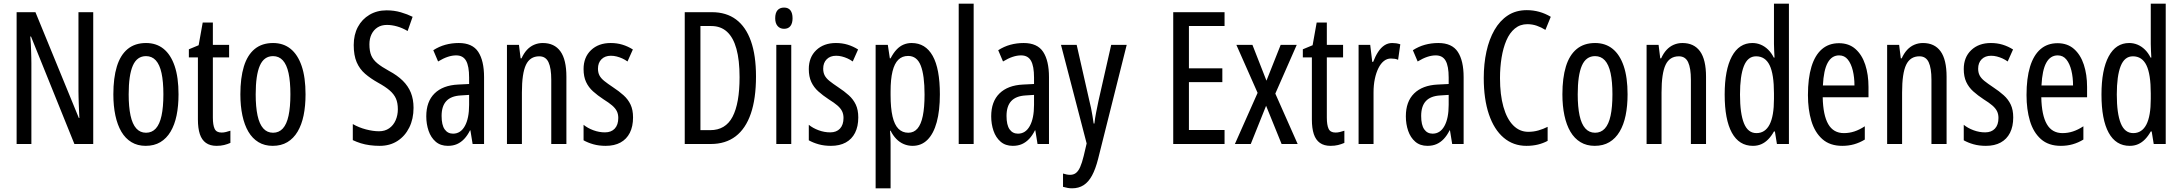

<svg xmlns="http://www.w3.org/2000/svg" viewBox="-20 -780 11813 1040"><path d="M485 0H383L148 -582H144Q146 -561 147 -542Q148 -523 148.5 -505Q149 -487 149.5 -470Q150 -453 150 -438V0H70V-714H172L407 -141H410Q409 -163 408 -183Q407 -203 406.5 -221Q406 -239 405.5 -255.5Q405 -272 405 -286V-714H485Z M947 -269Q947 -206 936.5 -155Q926 -104 904 -67Q882 -30 848.5 -10Q815 10 769 10Q725 10 692 -10Q659 -30 637.5 -66.5Q616 -103 605 -154.5Q594 -206 594 -269Q594 -358 613 -420Q632 -482 671.5 -514.5Q711 -547 771 -547Q827 -547 866 -515.5Q905 -484 926 -422.5Q947 -361 947 -269ZM677 -269Q677 -201 687 -154.5Q697 -108 718 -84.5Q739 -61 771 -61Q803 -61 824 -84Q845 -107 855 -153.5Q865 -200 865 -269Q865 -338 855 -384Q845 -430 824 -453Q803 -476 771 -476Q722 -476 699.5 -424.5Q677 -373 677 -269Z M1180 -62Q1192 -62 1204 -65Q1216 -68 1228 -72V-6Q1212 1 1194 5.5Q1176 10 1153 10Q1118 10 1095.5 -6Q1073 -22 1062.5 -53.5Q1052 -85 1052 -133V-469H1003V-513L1056 -535L1078 -658H1133V-537H1221V-469H1133V-143Q1133 -103 1142.5 -82.5Q1152 -62 1180 -62Z M1635 -269Q1635 -206 1624.5 -155Q1614 -104 1592 -67Q1570 -30 1536.5 -10Q1503 10 1457 10Q1413 10 1380 -10Q1347 -30 1325.5 -66.5Q1304 -103 1293 -154.5Q1282 -206 1282 -269Q1282 -358 1301 -420Q1320 -482 1359.5 -514.5Q1399 -547 1459 -547Q1515 -547 1554 -515.5Q1593 -484 1614 -422.5Q1635 -361 1635 -269ZM1365 -269Q1365 -201 1375 -154.5Q1385 -108 1406 -84.5Q1427 -61 1459 -61Q1491 -61 1512 -84Q1533 -107 1543 -153.5Q1553 -200 1553 -269Q1553 -338 1543 -384Q1533 -430 1512 -453Q1491 -476 1459 -476Q1410 -476 1387.5 -424.5Q1365 -373 1365 -269Z M2220 -196Q2220 -136 2197 -89.5Q2174 -43 2133 -16.5Q2092 10 2037 10Q2009 10 1983 6.5Q1957 3 1934.5 -4Q1912 -11 1891 -21V-108Q1924 -89 1962.5 -79Q2001 -69 2033 -69Q2065 -69 2088 -85Q2111 -101 2123 -128.5Q2135 -156 2135 -188Q2135 -223 2124.5 -246.5Q2114 -270 2091 -290Q2068 -310 2028 -332Q1987 -355 1957.5 -380.5Q1928 -406 1912 -443Q1896 -480 1896 -536Q1896 -592 1918.5 -634Q1941 -676 1981.5 -700Q2022 -724 2074 -724Q2115 -724 2151 -713.5Q2187 -703 2215 -689L2188 -612Q2159 -629 2130.5 -637Q2102 -645 2076 -645Q2046 -645 2025 -631.5Q2004 -618 1992.5 -594.5Q1981 -571 1981 -540Q1981 -503 1991 -479.5Q2001 -456 2024 -437Q2047 -418 2087 -396Q2132 -372 2161.5 -343Q2191 -314 2205.5 -278Q2220 -242 2220 -196Z M2465 -547Q2539 -547 2570.5 -499Q2602 -451 2602 -362V0H2540L2528 -74H2526Q2512 -46 2494.5 -27.5Q2477 -9 2455.5 0.5Q2434 10 2406 10Q2366 10 2340 -12.5Q2314 -35 2301.5 -71.5Q2289 -108 2289 -150Q2289 -230 2334 -274Q2379 -318 2461 -322L2521 -325V-360Q2521 -422 2504.5 -451Q2488 -480 2451 -480Q2429 -480 2405 -472Q2381 -464 2353 -447L2327 -508Q2358 -528 2392.5 -537.5Q2427 -547 2465 -547ZM2475 -263Q2423 -260 2397.5 -232.5Q2372 -205 2372 -152Q2372 -103 2388.5 -79.5Q2405 -56 2434 -56Q2475 -56 2498 -97.5Q2521 -139 2521 -212V-266Z M2920 -547Q2983 -547 3015.5 -502Q3048 -457 3048 -364V0H2966V-348Q2966 -411 2951 -443Q2936 -475 2901 -475Q2851 -475 2829 -429Q2807 -383 2807 -279V0H2726V-537H2791L2800 -464H2805Q2817 -491 2834 -509.5Q2851 -528 2873 -537.5Q2895 -547 2920 -547Z M3409 -144Q3409 -95 3391.5 -60.5Q3374 -26 3341 -8Q3308 10 3261 10Q3224 10 3194 1.5Q3164 -7 3141 -20V-104Q3163 -86 3194 -74.5Q3225 -63 3257 -63Q3291 -63 3310 -83.5Q3329 -104 3329 -141Q3329 -162 3321 -178Q3313 -194 3295.5 -209Q3278 -224 3249 -242Q3217 -263 3192.5 -285Q3168 -307 3154.5 -336Q3141 -365 3141 -406Q3141 -470 3181.5 -508.5Q3222 -547 3288 -547Q3322 -547 3351.5 -538Q3381 -529 3408 -512L3379 -447Q3365 -457 3350.5 -463.5Q3336 -470 3320.5 -474Q3305 -478 3289 -478Q3257 -478 3238 -459Q3219 -440 3219 -408Q3219 -387 3227 -371.5Q3235 -356 3253 -341.5Q3271 -327 3301 -307Q3333 -286 3357.5 -264Q3382 -242 3395.5 -213.5Q3409 -185 3409 -144Z M4075 -366Q4075 -246 4047 -164.5Q4019 -83 3964.5 -41.5Q3910 0 3830 0H3689V-714H3836Q3914 -714 3967 -674.5Q4020 -635 4047.5 -557.5Q4075 -480 4075 -366ZM3986 -362Q3986 -454 3969 -515.5Q3952 -577 3918 -608Q3884 -639 3833 -639H3774V-75H3827Q3910 -75 3948 -147.5Q3986 -220 3986 -362Z M4266 -537V0H4185V-537ZM4227 -739Q4250 -739 4261.5 -724Q4273 -709 4273 -681Q4273 -654 4261.5 -639Q4250 -624 4227 -624Q4205 -624 4192 -639Q4179 -654 4179 -681Q4179 -710 4191.5 -724.5Q4204 -739 4227 -739Z M4629 -144Q4629 -95 4611.5 -60.5Q4594 -26 4561 -8Q4528 10 4481 10Q4444 10 4414 1.5Q4384 -7 4361 -20V-104Q4383 -86 4414 -74.5Q4445 -63 4477 -63Q4511 -63 4530 -83.5Q4549 -104 4549 -141Q4549 -162 4541 -178Q4533 -194 4515.5 -209Q4498 -224 4469 -242Q4437 -263 4412.5 -285Q4388 -307 4374.5 -336Q4361 -365 4361 -406Q4361 -470 4401.5 -508.5Q4442 -547 4508 -547Q4542 -547 4571.5 -538Q4601 -529 4628 -512L4599 -447Q4585 -457 4570.5 -463.5Q4556 -470 4540.5 -474Q4525 -478 4509 -478Q4477 -478 4458 -459Q4439 -440 4439 -408Q4439 -387 4447 -371.5Q4455 -356 4473 -341.5Q4491 -327 4521 -307Q4553 -286 4577.5 -264Q4602 -242 4615.5 -213.5Q4629 -185 4629 -144Z M4918 -547Q4993 -547 5032 -477.5Q5071 -408 5071 -269Q5071 -181 5054 -118.5Q5037 -56 5004 -23Q4971 10 4923 10Q4898 10 4875.5 0.5Q4853 -9 4835 -27.5Q4817 -46 4804 -72H4801Q4803 -51 4803.5 -33Q4804 -15 4804 0V240H4723V-537H4789L4800 -464H4804Q4819 -493 4836.5 -511.5Q4854 -530 4874.5 -538.5Q4895 -547 4918 -547ZM4899 -477Q4867 -477 4846 -456.5Q4825 -436 4814.5 -393.5Q4804 -351 4804 -285V-265Q4804 -195 4814.5 -149.5Q4825 -104 4846.5 -82.5Q4868 -61 4900 -61Q4930 -61 4949.5 -83.5Q4969 -106 4978.5 -152Q4988 -198 4988 -268Q4988 -372 4967.5 -424.5Q4947 -477 4899 -477Z M5254 0H5173V-760H5254Z M5525 -547Q5599 -547 5630.5 -499Q5662 -451 5662 -362V0H5600L5588 -74H5586Q5572 -46 5554.5 -27.5Q5537 -9 5515.5 0.5Q5494 10 5466 10Q5426 10 5400 -12.5Q5374 -35 5361.5 -71.5Q5349 -108 5349 -150Q5349 -230 5394 -274Q5439 -318 5521 -322L5581 -325V-360Q5581 -422 5564.5 -451Q5548 -480 5511 -480Q5489 -480 5465 -472Q5441 -464 5413 -447L5387 -508Q5418 -528 5452.5 -537.5Q5487 -547 5525 -547ZM5535 -263Q5483 -260 5457.5 -232.5Q5432 -205 5432 -152Q5432 -103 5448.5 -79.5Q5465 -56 5494 -56Q5535 -56 5558 -97.5Q5581 -139 5581 -212V-266Z M5727 -537H5812L5881 -233Q5886 -214 5890 -194Q5894 -174 5897.5 -153Q5901 -132 5904 -111H5908Q5911 -139 5917 -169Q5923 -199 5930 -233L5999 -537H6083L5928 81Q5914 136 5895 171Q5876 206 5849.5 223Q5823 240 5787 240Q5775 240 5763.5 238Q5752 236 5738 232V160Q5748 163 5757.5 165Q5767 167 5776 167Q5795 167 5808 157Q5821 147 5831 124.5Q5841 102 5850 65L5866 -3Z M6613 0H6335V-714H6613V-639H6420V-410H6601V-335H6420V-76H6613Z M6792 -277 6677 -537H6764L6840 -343L6917 -537H7004L6888 -273L7009 0H6922L6838 -207L6755 0H6669Z M7214 -62Q7226 -62 7238 -65Q7250 -68 7262 -72V-6Q7246 1 7228 5.5Q7210 10 7187 10Q7152 10 7129.5 -6Q7107 -22 7096.5 -53.5Q7086 -85 7086 -133V-469H7037V-513L7090 -535L7112 -658H7167V-537H7255V-469H7167V-143Q7167 -103 7176.5 -82.5Q7186 -62 7214 -62Z M7521 -547Q7532 -547 7542.5 -545.5Q7553 -544 7565 -540L7553 -456Q7545 -460 7535 -461.5Q7525 -463 7514 -463Q7493 -463 7476 -449.5Q7459 -436 7446.5 -411Q7434 -386 7427 -352.5Q7420 -319 7420 -280V0H7339V-537H7402L7413 -445H7418Q7430 -476 7445 -499Q7460 -522 7479 -534.5Q7498 -547 7521 -547Z M7771 -547Q7845 -547 7876.5 -499Q7908 -451 7908 -362V0H7846L7834 -74H7832Q7818 -46 7800.5 -27.5Q7783 -9 7761.5 0.5Q7740 10 7712 10Q7672 10 7646 -12.5Q7620 -35 7607.5 -71.5Q7595 -108 7595 -150Q7595 -230 7640 -274Q7685 -318 7767 -322L7827 -325V-360Q7827 -422 7810.5 -451Q7794 -480 7757 -480Q7735 -480 7711 -472Q7687 -464 7659 -447L7633 -508Q7664 -528 7698.5 -537.5Q7733 -547 7771 -547ZM7781 -263Q7729 -260 7703.5 -232.5Q7678 -205 7678 -152Q7678 -103 7694.5 -79.5Q7711 -56 7740 -56Q7781 -56 7804 -97.5Q7827 -139 7827 -212V-266Z M8253 -649Q8214 -649 8185.5 -625.5Q8157 -602 8139.5 -561Q8122 -520 8113.5 -467.5Q8105 -415 8105 -357Q8105 -267 8123.5 -201.5Q8142 -136 8176.5 -101Q8211 -66 8258 -66Q8287 -66 8313 -73.5Q8339 -81 8363 -93V-17Q8339 -4 8310.5 3Q8282 10 8248 10Q8177 10 8125 -34Q8073 -78 8045 -160.5Q8017 -243 8017 -358Q8017 -434 8031.5 -500.5Q8046 -567 8075 -617.5Q8104 -668 8147.5 -696.5Q8191 -725 8250 -725Q8285 -725 8317.5 -716Q8350 -707 8380 -689L8351 -618Q8329 -632 8304.5 -640.5Q8280 -649 8253 -649Z M8796 -269Q8796 -206 8785.5 -155Q8775 -104 8753 -67Q8731 -30 8697.5 -10Q8664 10 8618 10Q8574 10 8541 -10Q8508 -30 8486.5 -66.5Q8465 -103 8454 -154.5Q8443 -206 8443 -269Q8443 -358 8462 -420Q8481 -482 8520.5 -514.5Q8560 -547 8620 -547Q8676 -547 8715 -515.5Q8754 -484 8775 -422.5Q8796 -361 8796 -269ZM8526 -269Q8526 -201 8536 -154.5Q8546 -108 8567 -84.5Q8588 -61 8620 -61Q8652 -61 8673 -84Q8694 -107 8704 -153.5Q8714 -200 8714 -269Q8714 -338 8704 -384Q8694 -430 8673 -453Q8652 -476 8620 -476Q8571 -476 8548.5 -424.5Q8526 -373 8526 -269Z M9093 -547Q9156 -547 9188.5 -502Q9221 -457 9221 -364V0H9139V-348Q9139 -411 9124 -443Q9109 -475 9074 -475Q9024 -475 9002 -429Q8980 -383 8980 -279V0H8899V-537H8964L8973 -464H8978Q8990 -491 9007 -509.5Q9024 -528 9046 -537.5Q9068 -547 9093 -547Z M9475 10Q9400 10 9361 -61Q9322 -132 9322 -268Q9322 -402 9361 -474.5Q9400 -547 9472 -547Q9496 -547 9517.5 -538Q9539 -529 9557 -511.5Q9575 -494 9588 -468H9592Q9591 -491 9590 -508.5Q9589 -526 9589 -542V-760H9670V0H9605L9594 -68H9589Q9575 -43 9558 -25.5Q9541 -8 9520.5 1Q9500 10 9475 10ZM9494 -59Q9541 -59 9565 -105Q9589 -151 9589 -244V-274Q9589 -378 9565.5 -426.5Q9542 -475 9492 -475Q9447 -475 9426 -422Q9405 -369 9405 -268Q9405 -165 9426.5 -112Q9448 -59 9494 -59Z M9941 -546Q9995 -546 10030.5 -514.5Q10066 -483 10083.5 -429.5Q10101 -376 10101 -309V-253H9853Q9855 -156 9883 -107.5Q9911 -59 9968 -59Q9997 -59 10024.5 -68Q10052 -77 10081 -96V-24Q10053 -7 10023 1.5Q9993 10 9959 10Q9892 10 9851 -26.5Q9810 -63 9791.5 -125Q9773 -187 9773 -265Q9773 -356 9792 -418.5Q9811 -481 9848.5 -513.5Q9886 -546 9941 -546ZM9942 -480Q9902 -480 9880 -440Q9858 -400 9854 -317H10025Q10025 -361 10016 -398Q10007 -435 9989 -457.5Q9971 -480 9942 -480Z M10396 -547Q10459 -547 10491.5 -502Q10524 -457 10524 -364V0H10442V-348Q10442 -411 10427 -443Q10412 -475 10377 -475Q10327 -475 10305 -429Q10283 -383 10283 -279V0H10202V-537H10267L10276 -464H10281Q10293 -491 10310 -509.5Q10327 -528 10349 -537.5Q10371 -547 10396 -547Z M10885 -144Q10885 -95 10867.5 -60.5Q10850 -26 10817 -8Q10784 10 10737 10Q10700 10 10670 1.5Q10640 -7 10617 -20V-104Q10639 -86 10670 -74.5Q10701 -63 10733 -63Q10767 -63 10786 -83.5Q10805 -104 10805 -141Q10805 -162 10797 -178Q10789 -194 10771.5 -209Q10754 -224 10725 -242Q10693 -263 10668.5 -285Q10644 -307 10630.5 -336Q10617 -365 10617 -406Q10617 -470 10657.5 -508.5Q10698 -547 10764 -547Q10798 -547 10827.5 -538Q10857 -529 10884 -512L10855 -447Q10841 -457 10826.5 -463.5Q10812 -470 10796.5 -474Q10781 -478 10765 -478Q10733 -478 10714 -459Q10695 -440 10695 -408Q10695 -387 10703 -371.5Q10711 -356 10729 -341.5Q10747 -327 10777 -307Q10809 -286 10833.5 -264Q10858 -242 10871.5 -213.5Q10885 -185 10885 -144Z M11125 -546Q11179 -546 11214.5 -514.5Q11250 -483 11267.5 -429.5Q11285 -376 11285 -309V-253H11037Q11039 -156 11067 -107.5Q11095 -59 11152 -59Q11181 -59 11208.5 -68Q11236 -77 11265 -96V-24Q11237 -7 11207 1.5Q11177 10 11143 10Q11076 10 11035 -26.5Q10994 -63 10975.5 -125Q10957 -187 10957 -265Q10957 -356 10976 -418.5Q10995 -481 11032.5 -513.5Q11070 -546 11125 -546ZM11126 -480Q11086 -480 11064 -440Q11042 -400 11038 -317H11209Q11209 -361 11200 -398Q11191 -435 11173 -457.5Q11155 -480 11126 -480Z M11516 10Q11441 10 11402 -61Q11363 -132 11363 -268Q11363 -402 11402 -474.5Q11441 -547 11513 -547Q11537 -547 11558.5 -538Q11580 -529 11598 -511.5Q11616 -494 11629 -468H11633Q11632 -491 11631 -508.5Q11630 -526 11630 -542V-760H11711V0H11646L11635 -68H11630Q11616 -43 11599 -25.5Q11582 -8 11561.5 1Q11541 10 11516 10ZM11535 -59Q11582 -59 11606 -105Q11630 -151 11630 -244V-274Q11630 -378 11606.5 -426.5Q11583 -475 11533 -475Q11488 -475 11467 -422Q11446 -369 11446 -268Q11446 -165 11467.5 -112Q11489 -59 11535 -59Z"/></svg>

Font: Noto Sans Display ExtraCondensed
Style: Regular
Weight: 400
Width: 2
Version: Version 2.003